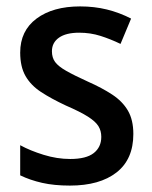

<svg xmlns="http://www.w3.org/2000/svg" viewBox="-20 -662 474 599"><path d="M396 -244Q396 -165 343.5 -124Q291 -83 198 -83Q149 -83 111.5 -91.5Q74 -100 43 -115V-209Q74 -192 116 -179Q158 -166 199 -166Q249 -166 272.5 -184.5Q296 -203 296 -235Q296 -254 287 -268.5Q278 -283 254.5 -298Q231 -313 185 -333Q140 -354 108 -375Q76 -396 59.5 -425Q43 -454 43 -498Q43 -566 94 -604Q145 -642 230 -642Q274 -642 313 -632.5Q352 -623 389 -604L356 -525Q325 -540 293.5 -550Q262 -560 227 -560Q186 -560 164 -544.5Q142 -529 142 -502Q142 -482 152 -468.5Q162 -455 186.5 -441Q211 -427 255 -407Q298 -388 330 -367Q362 -346 379 -317Q396 -288 396 -244Z"/></svg>

Font: Noto Sans Telugu UI SemiCondensed Medium
Style: Regular
Weight: 500
Width: 4
Designer: Jelle Bosma - Monotype Design Team
Foundry: Monotype Imaging Inc.
Version: Version 2.005; ttfautohint (v1.8.4.7-5d5b)